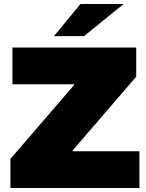

<svg xmlns="http://www.w3.org/2000/svg" viewBox="-20 -937 727 957"><path d="M675 -183V0H32V-145L349 -513V-517H42V-700H659V-555L342 -187V-183ZM381 -917H596L399 -757H249Z"/></svg>

Font: CMG Sans Black
Style: Regular
Weight: 900
Designer: Julieta Ulanovsky
Foundry: Julieta Ulanovsky
Version: Version 7.200